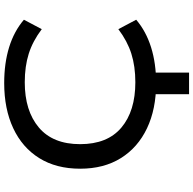

<svg xmlns="http://www.w3.org/2000/svg" viewBox="-23 -731 921 915"><g transform="rotate(-90 437.5 -273.5)"><path d="M446 167V-46H549V167ZM498 10Q375 10 283.5 -33.5Q192 -77 141.5 -158Q91 -239 91 -352Q91 -466 141.5 -547Q192 -628 284 -671Q376 -714 499 -714Q594 -714 670 -690.5Q746 -667 801 -620L756 -535Q699 -578 639 -597Q579 -616 503 -616Q367 -616 287.5 -549Q208 -482 208 -352Q208 -222 287 -155.5Q366 -89 503 -89Q579 -89 639 -108Q699 -127 756 -170L801 -85Q746 -38 669.5 -14Q593 10 498 10Z"/></g></svg>

Font: Nunito Sans 7pt Expanded Medium
Style: Regular
Weight: 500
Width: 7
Designer: Vernon Adams
Foundry: Vernon Adams
Version: Version 3.101;gftools[0.9.27]